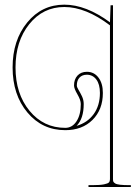

<svg xmlns="http://www.w3.org/2000/svg" viewBox="-20 -542 567 803"><path d="M300.3 -15.6Q345.7 -28.8 371.8 -64.7Q397.9 -100.6 397.9 -153.3Q397.9 -189.5 382.8 -209.5Q367.7 -229.5 343.3 -229.5Q323.7 -229.5 312.5 -217.5Q301.3 -205.6 301.3 -184.6Q301.3 -177.7 308.3 -166.3Q315.4 -154.8 322.8 -139.4Q330.1 -124 330.1 -106.9Q330.1 -45.9 300.3 -15.6ZM452.6 -520V207.5Q452.6 214.4 454.1 217.8Q455.6 221.2 461.7 225.1Q467.8 229 482.7 230.7Q497.6 232.4 522.5 232.4H527.3V240.2H350.1V232.4H365.2Q397.9 232.4 414.8 229Q431.6 225.6 435.8 220.7Q439.9 215.8 439.9 207.5V-436Q338.4 -512.7 249 -512.7Q160.2 -512.7 102.5 -441.2Q44.9 -369.6 44.9 -259.8Q44.9 -149.9 103.5 -78.6Q162.1 -7.3 252.9 -7.3Q282.2 -7.3 300 -34.7Q317.9 -62 317.9 -106.9Q317.9 -123.5 303.7 -147.7Q289.6 -171.9 289.6 -184.6Q289.6 -210.4 304.2 -226.1Q318.8 -241.7 343.3 -241.7Q373.5 -241.7 391.8 -217.5Q410.2 -193.4 410.2 -153.3Q410.2 -83.5 366.9 -40.5Q323.7 2.4 252.9 2.4Q156.7 2.4 94.7 -71.5Q32.7 -145.5 32.7 -259.8Q32.7 -373.5 93.8 -448Q154.8 -522.5 249 -522.5Q339.8 -522.5 439.9 -448.7L442.4 -520Z"/></svg>

Font: ZnikomitNo24
Style: Thin
Weight: 300
Designer: gluk
Foundry: gluk
Version: Version 0.55